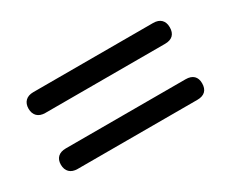

<svg xmlns="http://www.w3.org/2000/svg" viewBox="-55 -583 711 591"><g transform="rotate(-30 300.0 -287.5)"><path d="M513 -350C538 -350 551 -363 551 -387C551 -410 538 -424 513 -424H87C63 -424 49 -410 49 -387C49 -364 63 -350 87 -350ZM513 -151C538 -151 551 -164 551 -188C551 -211 538 -224 513 -224H87C63 -224 49 -211 49 -188C49 -165 63 -151 87 -151Z"/></g></svg>

Font: Nunito SemiBold
Style: Regular
Weight: 600
Designer: Vernon Adams
Foundry: Vernon Adams
Version: Version 3.602